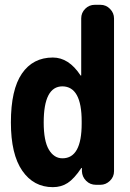

<svg xmlns="http://www.w3.org/2000/svg" viewBox="-20 -770 540 800"><path d="M320.3 -254.9V-264.6Q320.3 -409.2 240.2 -410.2Q162.1 -410.2 162.1 -259.8Q162.1 -182.6 183.6 -146.5Q205.1 -110.4 240.2 -110.4Q320.3 -110.4 320.3 -254.9ZM398.4 -750Q421.9 -750 438.5 -732.9Q455.1 -715.8 455.1 -693.4V-56.6Q455.1 -33.2 438 -16.6Q420.9 0 398.4 0H379.9Q355.5 0 338.9 -16.6Q322.3 -33.2 321.3 -56.6V-69.3Q321.3 -70.3 320.3 -70.3Q318.4 -70.3 318.4 -69.3Q289.1 -25.4 262.2 -7.8Q235.4 9.8 200.2 9.8Q120.1 9.8 72.8 -58.6Q25.4 -127 25.4 -259.8Q25.4 -396.5 71.3 -463.4Q117.2 -530.3 200.2 -530.3Q266.6 -530.3 315.4 -456.1Q315.4 -455.1 317.4 -455.1Q318.4 -455.1 318.4 -456.1V-693.4Q318.4 -716.8 335 -733.4Q351.6 -750 375 -750Z"/></svg>

Font: Rounded Mgen+ 2m bold
Style: Bold
Weight: 700
Designer: [Source Han Sans]
Ryoko NISHIZUKA  (kana & ideographs); Paul D. Hunt (Latin, Greek & Cyrillic); Wenlong ZHANG  (bopomofo
Version: Version 1.059.20150602